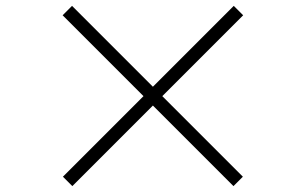

<svg xmlns="http://www.w3.org/2000/svg" viewBox="-20 -695 1040 653"><path d="M226 -62 194 -94 468 -368 193 -643 225 -675 500 -400 775 -675 807 -643 532 -368 806 -94 774 -62 500 -336Z"/></svg>

Font: GenRyuMin TW M
Style: Regular
Weight: 500
Version: Version 1.501;PS 1;hotconv 16.6.51;makeotf.lib2.5.65220